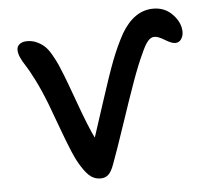

<svg xmlns="http://www.w3.org/2000/svg" viewBox="-45 -543 680 649"><g transform="rotate(-5 295.0 -219.0)"><path d="M271 59.1Q252.4 59.1 238 48.6Q223.6 38.1 208 13.2Q194.8 -6.3 180.9 -39.1Q167 -71.8 145.5 -130.6Q124 -189.5 117.2 -207Q98.6 -254.9 80.1 -291.5Q61.5 -328.1 51.5 -343Q41.5 -357.9 35.2 -371.8Q28.8 -385.7 28.8 -398.9Q28.8 -410.2 38.1 -417.5Q47.4 -424.8 64 -424.8Q82 -424.8 97.7 -417.2Q113.3 -409.7 124 -399.2Q134.8 -388.7 145.8 -369.1Q156.7 -349.6 163.1 -335.2Q169.4 -320.8 179.2 -295.9Q185.1 -281.7 214.6 -200.2Q244.1 -118.7 263.2 -80.1Q274.9 -114.7 302.5 -200.7Q330.1 -286.6 348.6 -335Q367.2 -383.3 389.2 -422.9Q433.1 -497.1 498 -497.1Q537.6 -497.1 563.7 -469.2Q589.8 -441.4 589.8 -410.2Q589.8 -396.5 582.5 -385.7Q575.2 -375 562 -375Q549.8 -375 528.1 -388.4Q506.3 -401.9 493.2 -401.9Q481 -401.9 470.7 -389.4Q460.4 -377 449.2 -351.1Q431.6 -314.5 410.4 -255.1Q389.2 -195.8 362.3 -115.2Q335.4 -34.7 316.9 15.1Q308.1 39.6 297.6 49.3Q287.1 59.1 271 59.1Z"/></g></svg>

Font: Shantell Sans Irregular Bouncy
Style: Regular
Weight: 400
Designer: Stephen Nixon, Anya Danilova, Shantell Martin
Foundry: Arrow Type
Version: Version 1.006;[9816181b4]